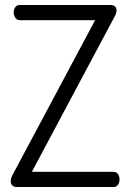

<svg xmlns="http://www.w3.org/2000/svg" viewBox="-20 -751 522 771"><path d="M47 0Q36 0 29.5 -6.5Q23 -13 23 -23Q23 -34 29 -46L362 -670H60Q48 -670 41.5 -679.5Q35 -689 35 -701Q35 -712 41 -721.5Q47 -731 60 -731H423Q436 -731 442 -725Q448 -719 448 -710Q448 -698 440 -684L108 -61H435Q448 -61 454 -51.5Q460 -42 460 -31Q460 -19 454 -9.5Q448 0 435 0Z"/></svg>

Font: Dosis ExtraLight
Style: Regular
Weight: 400
Version: Version 3.001; ttfautohint (v1.8.2)